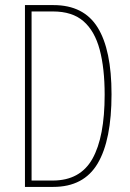

<svg xmlns="http://www.w3.org/2000/svg" viewBox="-20 -734 512 754"><path d="M418 -364Q418 -184 363.5 -92Q309 0 189 0H78V-714H190Q309 -714 363.5 -626Q418 -538 418 -364ZM391 -362Q391 -466 371.5 -539Q352 -612 308 -650.5Q264 -689 188 -689H104V-25H187Q295 -25 343 -110.5Q391 -196 391 -362Z"/></svg>

Font: Noto Sans Gujarati UI ExtraCondensed Thin
Style: Regular
Weight: 100
Width: 2
Designer: Jelle Bosma - Monotype Design Team, Universal Thirst
Foundry: Monotype Imaging Inc.
Version: Version 2.106; ttfautohint (v1.8.4.7-5d5b)